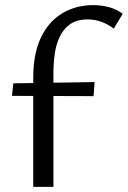

<svg xmlns="http://www.w3.org/2000/svg" viewBox="-20 -731 500 751"><path d="M110 0V-426Q110 -521 140 -584Q170 -647 223.5 -679Q277 -711 345 -711Q377 -711 406.5 -703Q436 -695 460 -677L425 -619Q403 -636 377 -645.5Q351 -655 323 -655Q281 -655 254.5 -636.5Q228 -618 213.5 -587Q199 -556 194 -519.5Q189 -483 189 -447V0ZM27 -356 32 -405 350 -410 346 -355Z"/></svg>

Font: Ysabeau Office Medium
Style: Regular
Weight: 500
Designer: Christian Thalmann (Catharsis Fonts)
Version: Version 2.001;gftools[0.9.30]; featfreeze: tnum,lnum,ss02